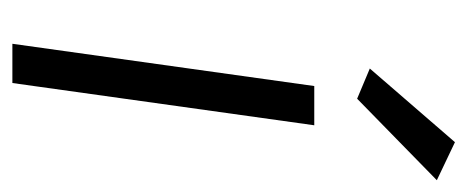

<svg xmlns="http://www.w3.org/2000/svg" viewBox="-248 -526 773 318"><g transform="rotate(90 139.0 -366.5)"><path d="M52 0 122 -500H187L117 0ZM143 -571 93 -592 215 -733 278 -703Z"/></g></svg>

Font: Gudea
Style: Italic
Weight: 400
Version: Version 1.002